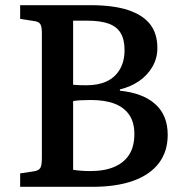

<svg xmlns="http://www.w3.org/2000/svg" viewBox="-20 -723 709 743"><path d="M58 0V-52L111 -60Q130 -63 136 -73Q142 -83 142 -112V-595Q142 -621 135.5 -630.5Q129 -640 109 -642L58 -650V-703H328Q419 -703 476 -684Q533 -665 561 -629Q589 -593 589 -537Q589 -498 570 -465Q551 -432 518.5 -409.5Q486 -387 444 -377V-372Q533 -363 581 -320Q629 -277 629 -201Q629 -137 595 -92Q561 -47 496 -23.5Q431 0 336 0ZM329 -61Q385 -61 423 -77.5Q461 -94 480.5 -125.5Q500 -157 500 -204Q500 -249 480.5 -278Q461 -307 424 -321.5Q387 -336 331 -336Q287 -336 263 -332V-66Q274 -64 291.5 -62.5Q309 -61 329 -61ZM314 -393Q361 -393 393.5 -408.5Q426 -424 444 -455Q462 -486 462 -529Q462 -570 447 -595Q432 -620 400.5 -631.5Q369 -643 316 -643H263V-395Q272 -394 284.5 -393.5Q297 -393 314 -393Z"/></svg>

Font: Literata 18pt Medium
Style: Regular
Weight: 500
Designer: Latin by Veronika Burian and Jose Scaglione. Greek by Irene Vlachou. Cyrillic by Vera Evstafieva.
Foundry: TypeTogether
Version: Version 3.103;gftools[0.9.29]